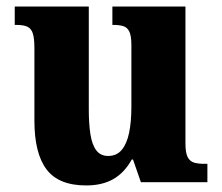

<svg xmlns="http://www.w3.org/2000/svg" viewBox="-20 -556 678 586"><path d="M243 10Q159 10 122 -39Q85 -88 85 -188V-409Q85 -438 80.5 -453Q76 -468 64.5 -474Q53 -480 29 -480H25V-536H251V-222Q251 -178 256 -146Q261 -114 274 -97Q287 -80 310 -80Q336 -80 351.5 -98.5Q367 -117 374 -150.5Q381 -184 381 -230V-418Q381 -447 374.5 -460Q368 -473 355.5 -476.5Q343 -480 326 -480H323V-536H546V-118Q546 -89 553 -76Q560 -63 573 -59.5Q586 -56 603 -56H613V0H410L386 -69H382Q360 -29 326 -9.5Q292 10 243 10Z"/></svg>

Font: Noto Serif Khmer SemiCondensed ExtraBold
Style: Regular
Weight: 800
Width: 4
Designer: Danh Hong and the Monotype Design Team
Foundry: Monotype Imaging Inc.
Version: Version 2.004